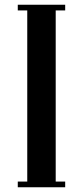

<svg xmlns="http://www.w3.org/2000/svg" viewBox="-20 -790 350 810"><path d="M55 -746V-770H255V-746H215V-24H255V0H55V-24H95V-746Z"/></svg>

Font: Ponomar
Style: Regular
Weight: 400
Version: Version 1.301; ttfautohint (v1.8.4.7-5d5b)